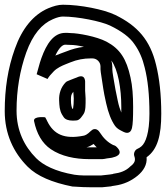

<svg xmlns="http://www.w3.org/2000/svg" viewBox="-21 -662 702 812"><path d="M339 -278V-312C339 -312 343 -354 303 -334C299 -332 288 -329 277 -324L265 -319C262 -318 259 -316 257 -314C236 -293 228 -265 229 -238C230 -214 231 -196 241 -178L248 -167C255 -156 270 -152 285 -152C293 -152 299 -152 305 -153C318 -156 326 -171 332 -179C342 -193 341 -221 341 -246C341 -258 339 -269 339 -278ZM289 -274C289 -265 291 -258 291 -245C291 -228 290 -213 288 -203L287 -202H285C282 -208 279 -220 279 -239C279 -254 279 -262 289 -274ZM443 76 407 80H364C345 80 320 81 294 77C212 63 161 36 132 7C81 -44 49 -111 49 -194C49 -282 63 -364 90 -440C118 -517 156 -561 203 -581C221 -589 235 -592 245 -592C308 -592 406 -572 444 -554C494 -530 528 -504 547 -476C568 -447 582 -414 591 -376C604 -325 611 -261 611 -181C611 -101 595 -58 577 -43C571 -38 566 -35 561 -33C549 -28 543 -13 547 -2C553 15 550 27 530 42C529 42 528 44 528 44C511 60 489 69 458 73C457 73 457 74 456 74ZM661 -181C661 -263 653 -331 639 -388C614 -492 561 -553 466 -599C418 -622 319 -642 245 -642C225 -642 205 -636 183 -627C120 -600 72 -541 42 -456C12 -373 -1 -286 -1 -192C-1 -97 35 -18 96 43C136 83 200 110 286 127H289C317 129 343 130 364 130H408H411L450 126C451 126 451 125 452 125L465 123C501 118 533 104 561 81C585 61 602 35 599 3C646 -30 661 -91 661 -181ZM123 -150C134 -97 157 -56 194 -31C238 -1 297 11 356 11H412C418 11 425 9 431 8L446 6C452 5 454 5 459 3C459 3 507 -6 473 -40C465 -48 463 -46 457 -49C435 -60 417 -77 401 -102C398 -107 383 -128 362 -107C349 -94 339 -89 332 -88C251 -72 206 -94 179 -149C176 -157 173 -160 170 -166C170 -166 119 -172 123 -150ZM345 -39C354 -41 364 -46 375 -53C379 -48 383 -44 388 -39H356ZM404 -381V-369C404 -361 406 -353 408 -338C416 -291 414 -287 428 -225C437 -185 449 -153 466 -129C475 -117 486 -112 502 -104C508 -101 530 -92 537 -120C541 -137 542 -164 542 -210C542 -257 539 -298 531 -334C514 -413 486 -456 429 -486C387 -508 308 -522 279 -522C269 -523 262 -523 255 -523C206 -523 176 -477 154 -416C144 -388 141 -370 134 -348L180 -328C185 -337 194 -348 207 -361C221 -375 241 -384 256 -390L276 -398C305 -410 334 -415 362 -415H370C389 -415 404 -399 404 -381ZM278 -472C290 -472 309 -470 334 -464C308 -461 283 -454 258 -444L239 -437C234 -435 226 -432 213 -427C231 -465 246 -473 255 -473C260 -473 269 -472 278 -472ZM450 -406C478 -368 492 -288 492 -210V-186C487 -198 481 -216 477 -236C469 -274 464 -299 463 -308C461 -321 454 -356 454 -369V-381C454 -389 452 -398 450 -406Z"/></svg>

Font: AppleStorm
Style: XbdOut
Weight: 800
Foundry: Cannot Into Space Fonts
Version: Version 1.01